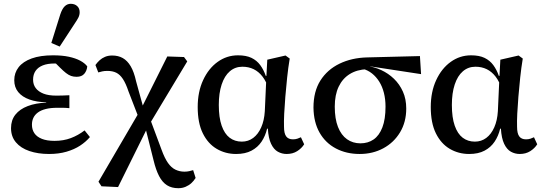

<svg xmlns="http://www.w3.org/2000/svg" viewBox="-20 -797 2854 1010"><path d="M238 13Q180 13 134.5 -2.5Q89 -18 63.5 -48.5Q38 -79 38 -123Q38 -165 61 -194Q84 -223 126 -239Q168 -255 223 -257V-259Q173 -260 135 -273.5Q97 -287 76 -312.5Q55 -338 55 -375Q55 -414 78 -443.5Q101 -473 146.5 -489.5Q192 -506 259 -506Q307 -506 342 -498.5Q377 -491 401.5 -478Q426 -465 439 -448Q437 -425 423.5 -409Q410 -393 383 -393Q367 -393 354 -397.5Q341 -402 327 -413Q313 -424 296 -441L258 -479L334 -475L360 -452Q340 -457 318 -460Q296 -463 267 -463Q230 -463 205 -453Q180 -443 167 -424Q154 -405 154 -378Q154 -352 168 -333.5Q182 -315 208.5 -304.5Q235 -294 276 -294Q293 -294 309 -294.5Q325 -295 345 -296V-228Q325 -230 310.5 -230Q296 -230 281 -230Q246 -230 220.5 -223.5Q195 -217 179 -205Q163 -193 155.5 -177Q148 -161 148 -141Q148 -115 161 -96Q174 -77 200.5 -66.5Q227 -56 267 -56Q314 -56 352.5 -70.5Q391 -85 425 -111L453 -76Q432 -51 401.5 -31Q371 -11 330 1Q289 13 238 13ZM250 -571 297 -721Q307 -751 320.5 -764Q334 -777 352 -777Q373 -777 386 -765Q399 -753 399 -733Q399 -718 392.5 -705Q386 -692 373 -673L294 -552Z M514 183 498 159 723 -226 860 -500 948 -497 965 -474 757 -128 601 187ZM918 193Q883 193 858.5 177.5Q834 162 817 129.5Q800 97 788 47L748 -112H719L770 -170L830 -9Q846 35 863.5 60Q881 85 903 95.5Q925 106 950 106Q964 106 975 103.5Q986 101 996 98L1009 139Q1000 154 987 166Q974 178 956.5 185.5Q939 193 918 193ZM712 -171 656 -316Q642 -358 626.5 -381.5Q611 -405 591.5 -414.5Q572 -424 545 -424Q529 -424 518 -421.5Q507 -419 497 -416L482 -455Q492 -469 504 -480Q516 -491 532.5 -498Q549 -505 570 -505Q602 -505 626 -491.5Q650 -478 667.5 -448.5Q685 -419 696 -369L734 -231H762Z M1222 13Q1166 13 1120 -14Q1074 -41 1047 -95.5Q1020 -150 1020 -234Q1020 -314 1048.5 -375.5Q1077 -437 1125 -471.5Q1173 -506 1232 -506Q1275 -506 1303 -492.5Q1331 -479 1349 -454.5Q1367 -430 1378 -398H1408L1394 -328Q1381 -368 1361 -394Q1341 -420 1314.5 -433Q1288 -446 1255 -446Q1217 -446 1189 -422Q1161 -398 1146 -352.5Q1131 -307 1131 -245Q1131 -179 1146 -136Q1161 -93 1188 -72.5Q1215 -52 1252 -52Q1286 -52 1312 -71.5Q1338 -91 1354 -127Q1370 -163 1373 -212L1381 -388L1386 -483L1482 -505L1504 -489Q1496 -441 1490.5 -389Q1485 -337 1481 -288.5Q1477 -240 1475 -199Q1473 -158 1474 -130Q1474 -95 1485.5 -79.5Q1497 -64 1521 -64Q1534 -64 1544.5 -67.5Q1555 -71 1563 -75L1580 -38Q1567 -17 1543.5 -2Q1520 13 1488 13Q1463 13 1441.5 1Q1420 -11 1406 -40.5Q1392 -70 1389 -120H1385Q1376 -82 1356 -52Q1336 -22 1303 -4.5Q1270 13 1222 13Z M1872 13Q1802 13 1747 -16Q1692 -45 1661 -99.5Q1630 -154 1629 -231Q1629 -316 1665.5 -373.5Q1702 -431 1766 -462Q1830 -493 1911 -495L2189 -502L2195 -407L1927 -448L1911 -433Q1858 -431 1820 -407.5Q1782 -384 1761.5 -341Q1741 -298 1741 -236Q1741 -172 1758 -129Q1775 -86 1805.5 -64.5Q1836 -43 1876 -43Q1916 -43 1945.5 -63.5Q1975 -84 1991.5 -127Q2008 -170 2008 -236Q2008 -275 1999.5 -308.5Q1991 -342 1975 -367.5Q1959 -393 1937 -410.5Q1915 -428 1886 -436L1904 -451Q1947 -446 1985 -428.5Q2023 -411 2052.5 -382.5Q2082 -354 2099.5 -315Q2117 -276 2117 -226Q2117 -155 2084.5 -101Q2052 -47 1996.5 -17Q1941 13 1872 13Z M2448 13Q2392 13 2346 -14Q2300 -41 2273 -95.5Q2246 -150 2246 -234Q2246 -314 2274.5 -375.5Q2303 -437 2351 -471.5Q2399 -506 2458 -506Q2501 -506 2529 -492.5Q2557 -479 2575 -454.5Q2593 -430 2604 -398H2634L2620 -328Q2607 -368 2587 -394Q2567 -420 2540.5 -433Q2514 -446 2481 -446Q2443 -446 2415 -422Q2387 -398 2372 -352.5Q2357 -307 2357 -245Q2357 -179 2372 -136Q2387 -93 2414 -72.5Q2441 -52 2478 -52Q2512 -52 2538 -71.5Q2564 -91 2580 -127Q2596 -163 2599 -212L2607 -388L2612 -483L2708 -505L2730 -489Q2722 -441 2716.5 -389Q2711 -337 2707 -288.5Q2703 -240 2701 -199Q2699 -158 2700 -130Q2700 -95 2711.5 -79.5Q2723 -64 2747 -64Q2760 -64 2770.5 -67.5Q2781 -71 2789 -75L2806 -38Q2793 -17 2769.5 -2Q2746 13 2714 13Q2689 13 2667.5 1Q2646 -11 2632 -40.5Q2618 -70 2615 -120H2611Q2602 -82 2582 -52Q2562 -22 2529 -4.5Q2496 13 2448 13Z"/></svg>

Font: Source Serif 4 Medium
Style: Regular
Weight: 500
Designer: Frank Grießhammer
Foundry: Adobe Systems Incorporated
Version: Version 4.004;hotconv 1.0.116;makeotfexe 2.5.65601